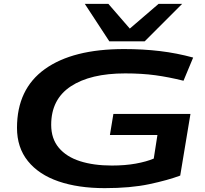

<svg xmlns="http://www.w3.org/2000/svg" viewBox="-20 -964 1062 994"><path d="M522 10Q385 10 283 -25Q181 -60 124.5 -130Q68 -200 68 -302Q68 -503 212.5 -606.5Q357 -710 622 -710Q721 -710 808.5 -699.5Q896 -689 980 -666L930 -546Q854 -565 784 -574.5Q714 -584 628 -584Q448 -584 346.5 -517Q245 -450 245 -318Q245 -246 284.5 -199Q324 -152 394.5 -129.5Q465 -107 559 -107Q628 -107 683 -117Q738 -127 776 -143L795 -265H549L567 -374H966L913 -55Q849 -31 752.5 -10.5Q656 10 522 10ZM923 -944 729 -750H546L419 -944H541L652 -816L801 -944Z"/></svg>

Font: Georama Extra Expanded SemiBold
Style: Italic
Weight: 600
Width: 8
Italic angle: -9°
Designer: Jean-Baptiste Levee
Foundry: Production Type
Version: Version 1.000